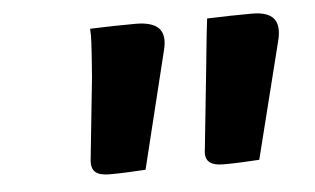

<svg xmlns="http://www.w3.org/2000/svg" viewBox="-34 -799 668 407"><g transform="rotate(-5 300.0 -595.5)"><path d="M261 -442Q243 -441 224 -440Q205 -439 184 -439Q163 -439 154 -447Q145 -455 147 -474L165 -647Q167 -670 168 -687Q169 -704 170 -719.5Q171 -735 170 -750Q197 -751 221 -751.5Q245 -752 267 -752Q303 -752 316.5 -737Q330 -722 322 -691ZM503 -442Q485 -441 466 -440Q447 -439 427 -439Q405 -439 396 -447.5Q387 -456 390 -474L408 -647Q410 -664 411.5 -681.5Q413 -699 415 -716Q417 -733 419 -750Q445 -751 468.5 -751.5Q492 -752 515 -752Q548 -752 560.5 -737Q573 -722 565 -690Z"/></g></svg>

Font: Rec Mono Semicasual
Style: Bold Italic
Weight: 700
Italic angle: -10°
Version: Version 1.085; ttfautohint (v1.8.4.7-5d5b)